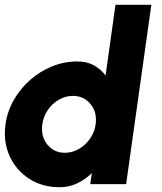

<svg xmlns="http://www.w3.org/2000/svg" viewBox="-28 -770 677 803"><path d="M455 -750H605L499.5 0H349.5L356 -46Q329.5 -20 295.5 -3.5Q261.5 13 221 13Q148.5 13 93.8 -22.5Q39 -58 12 -117.8Q-15 -177.5 -5 -250Q2.5 -304.5 29.8 -352Q57 -399.5 98.2 -435.8Q139.5 -472 190 -492.5Q240.5 -513 295 -513Q335.5 -513 364.8 -496.8Q394 -480.5 413.5 -454ZM243 -131Q274 -131 301.8 -147Q329.5 -163 348.5 -190Q367.5 -217 372 -250Q379 -299.5 351 -334.2Q323 -369 276.5 -369Q245.5 -369 218 -353Q190.5 -337 172 -310Q153.5 -283 149 -250Q142 -200.5 169.8 -165.8Q197.5 -131 243 -131Z"/></svg>

Font: Urbanist Black
Style: Italic
Weight: 900
Italic angle: -8°
Designer: Corey Hu
Foundry: Corey Hu
Version: Version 1.330; ttfautohint (v1.8.4.7-5d5b)